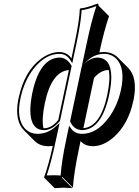

<svg xmlns="http://www.w3.org/2000/svg" viewBox="-20 -718 744 1030"><path d="M217.3 -29.8Q257.3 -30.8 292.5 -74.2L349.6 -342.3Q256.8 -334.5 220.7 -165.5Q202.6 -79.6 212.9 -30.3Q215.3 -29.8 217.3 -29.8ZM558.6 -342.3Q520.5 -340.8 484.4 -300.3L427.2 -30.3Q519 -38.1 555.2 -208Q573.2 -293.9 563.5 -342.3Q560.5 -342.3 558.6 -342.3ZM379.4 -481.9Q406.2 -607.9 408.2 -669.9L411.1 -672.9Q442.4 -675.3 495.1 -695.8Q499 -697.3 501.5 -698.2Q505.4 -697.8 507.3 -696.3Q509.3 -692.9 508.3 -688L564.9 -631.3Q537.6 -550.3 514.6 -443.4L513.7 -437Q525.9 -439 537.1 -439Q582.5 -438.5 610.4 -411.1L667 -354.5Q719.2 -302.2 697.3 -186Q696.3 -181.2 695.3 -177.2Q668.9 -52.2 589.8 18.1Q535.6 65.9 477.5 66.4Q439.9 65.4 420.4 46.9L412.1 38.6L401.9 88.4Q376.5 209 371.1 288.6L314.9 231.9L312 234.9L368.7 291.5Q366.7 291.5 321.3 288.6L273.4 291.5L216.8 234.9V231.9Q239.7 170.4 263.2 64.9Q251.5 66.4 239.3 66.4Q193.8 65.9 166 38.6L109.4 -18.1Q58.1 -69.3 77.1 -179.2Q78.6 -186.5 80.1 -192.9Q110.8 -337.4 202.1 -404.3Q250.5 -438.5 299.3 -439Q332 -438 352.5 -418Q358.4 -411.6 363.3 -404.8ZM389.2 -480 367.7 -378.9 354.5 -399.4Q334.5 -428.2 299.3 -429.2Q226.1 -429.2 164.1 -354Q110.8 -288.6 89.8 -190.9Q66.4 -80.6 113.8 -28.3Q132.8 -8.3 159.2 -2.4Q170.9 0 183.1 0Q235.8 -1 276.9 -37.6L299.8 -58.1L279.8 34.2Q254.4 154.3 230.5 223.1Q246.1 222.2 264.6 222.2Q289.1 222.2 305.2 223.6Q311 144 335.4 29.8L350.6 -43L364.3 -24.9Q383.8 0 420.9 0Q499.5 0 564 -87.4Q610.4 -151.4 628.9 -235.8Q653.8 -352.5 603.5 -403.3Q585 -420.9 560.5 -426.8Q548.8 -429.2 537.1 -429.2Q483.9 -428.2 442.9 -387.2L418.9 -362.8L448.7 -502Q471.2 -607.9 497.1 -685.5Q447.8 -666.5 418 -663.6Q414.6 -599.1 389.2 -480ZM502 -409.2Q576.7 -407.7 577.1 -302.7Q576.7 -261.2 564.9 -206.1Q524.4 -21.5 419.4 -20Q377 -21.5 357.4 -64L356 -66.9L418.5 -361.8L420.4 -363.8Q460.4 -408.7 502 -409.2ZM217.3 -20Q143.6 -20 142.6 -124.5Q142.6 -126.5 142.6 -127.9Q143.1 -169.9 154.3 -224.1Q194.8 -407.7 300.8 -409.2Q338.9 -407.7 362.8 -366.7L364.3 -363.8L301.8 -69.3L300.3 -67.9Q260.7 -20.5 217.3 -20Z"/></svg>

Font: Linux Biolinum Shadow O
Style: Italic
Weight: 400
Italic angle: -12°
Designer: Philipp H. Poll
Foundry: Philipp H. Poll
Version: Version 0.6.2